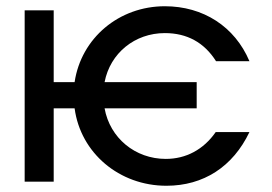

<svg xmlns="http://www.w3.org/2000/svg" viewBox="-20 -582 872 615"><path d="M59 0H152V-235H219C238 -92 362 13 513 13C632 13 726 -48 779 -159H671C632 -103 576 -73 511 -73C413 -73 332 -140 315 -235H610V-319H315C333 -412 412 -476 508 -476C579 -476 634 -446 672 -386H779C732 -497 631 -562 508 -562C361 -562 240 -460 219 -319H152V-549H59Z"/></svg>

Font: Involve Medium
Style: Regular
Weight: 500
Designer: Stefan Peev
Foundry: Context Ltd.
Version: Version 1.001